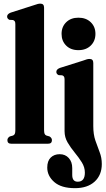

<svg xmlns="http://www.w3.org/2000/svg" viewBox="-20 -768 568 1026"><path d="M215.5 -727V-73.5Q215.5 -59 218.5 -52.5Q221.5 -46 228.5 -43.5L244.5 -39Q257.5 -31 257.5 -19Q257.5 0 237 0H40Q19.5 0 19.5 -19Q19.5 -31 32.5 -39L49 -43.5Q56 -46 59 -52.5Q62 -59 62 -73V-638.5Q62 -649.5 59 -654Q56 -658.5 49.5 -661L30.5 -662Q18 -668 18 -679.5Q18 -693 37 -700.5L160.5 -740Q174.5 -745 181.8 -746.8Q189 -748.5 196 -748.5Q215.5 -748.5 215.5 -727ZM399 -500Q358 -500 333.5 -524.5Q309 -549 309 -587Q309 -625 333.8 -649.2Q358.5 -673.5 399 -673.5Q440 -673.5 465 -649.2Q490 -625 490 -587Q490 -549 465 -524.5Q440 -500 399 -500ZM478.5 -94Q478.5 -49.5 489.8 -16.8Q501 16 512.5 45.2Q524 74.5 524 108.5Q524 167.5 485.8 202.5Q447.5 237.5 380.5 237.5Q307.5 237.5 270 204.8Q232.5 172 232.5 127.5Q232.5 92 251 74Q269.5 56 299 56Q329 56 347.5 76.5Q366 97 366 130V167Q366 203 395.5 203Q433.5 203 433.5 154.5Q433.5 125.5 417 99.2Q400.5 73 379 47Q357.5 21 341.2 -6.8Q325 -34.5 325 -67V-343Q325 -354 322 -358.5Q319 -363 312.5 -365.5L293.5 -366.5Q281 -372 281 -384Q281 -397.5 300 -405L423.5 -444Q437.5 -449.5 444.8 -451.2Q452 -453 459 -453Q478.5 -453 478.5 -431.5Z"/></svg>

Font: Fraunces 144pt S050
Style: Bold
Weight: 700
Version: Version 1.000; ttfautohint (v1.8.3)